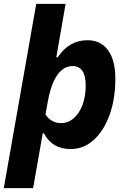

<svg xmlns="http://www.w3.org/2000/svg" viewBox="-40 -750 660 988"><path d="M-20.5 218 146.5 -730H297.5L242 -410.5L219 -455H257Q286.5 -499.5 324.5 -521.2Q362.5 -543 410 -543Q478.5 -543 516 -491.5Q553.5 -440 553.5 -346Q553.5 -240.5 523.8 -158.5Q494 -76.5 442.2 -29.8Q390.5 17 323.5 17Q228.5 17 186 -64H151.5L186.5 -102L130.5 218ZM273.5 -116.5Q311 -116.5 339.8 -141.8Q368.5 -167 384.8 -210.8Q401 -254.5 401 -310.5Q401 -410 333.5 -410Q287.5 -410 255 -364Q222.5 -318 206.5 -230L194 -161.5Q207 -140 228 -128.2Q249 -116.5 273.5 -116.5Z"/></svg>

Font: Google Sans Code
Style: Italic
Weight: 400
Italic angle: -10°
Monospace: yes
Designer: Google Sans Code Authors
Foundry: Google LLC
Version: Version 6.000